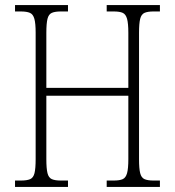

<svg xmlns="http://www.w3.org/2000/svg" viewBox="-20 -734 686 754"><path d="M39 0V-25H62Q86 -25 98.5 -30.5Q111 -36 115.5 -54Q120 -72 120 -109V-606Q120 -642 115 -660Q110 -678 97.5 -683.5Q85 -689 61 -689H39V-714H247V-689H219Q196 -689 183.5 -683.5Q171 -678 166.5 -660Q162 -642 162 -605V-389H484V-605Q484 -642 479 -660Q474 -678 462 -683.5Q450 -689 426 -689H399V-714H608V-689H583Q560 -689 547.5 -683.5Q535 -678 530.5 -660Q526 -642 526 -605V-108Q526 -72 530.5 -54Q535 -36 547.5 -30.5Q560 -25 583 -25H608V0H399V-25H426Q450 -25 462 -30.5Q474 -36 479 -54Q484 -72 484 -109V-358H162V-109Q162 -72 166.5 -54Q171 -36 183.5 -30.5Q196 -25 219 -25H247V0Z"/></svg>

Font: Noto Serif Myanmar Condensed ExtraLight
Style: Regular
Weight: 200
Width: 3
Designer: Ben Mitchell and the Monotype Design Team
Foundry: Monotype Imaging Inc.
Version: Version 2.106; ttfautohint (v1.8.4.7-5d5b)